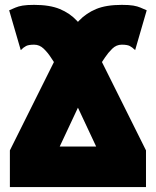

<svg xmlns="http://www.w3.org/2000/svg" viewBox="-20 -757 631 777"><path d="M472.7 -737.3Q502.4 -737.3 519.5 -734.4Q536.6 -731.4 548.3 -726.3Q560.1 -721.2 573.7 -715.3L526.9 -554.2Q515.1 -565.9 504.9 -571Q494.6 -576.2 472.7 -576.2Q450.7 -576.2 434.1 -559.8Q417.5 -543.5 404.8 -524.4L392.6 -505.9L570.8 -148.4V0H20V-148.4L198.2 -505.9L186 -524.4Q173.8 -543.5 157 -559.8Q140.1 -576.2 118.2 -576.2Q96.2 -576.2 85.9 -571Q75.7 -565.9 64 -554.2L17.1 -715.3Q30.8 -721.2 42.5 -726.3Q54.2 -731.4 71.5 -734.4Q88.9 -737.3 118.2 -737.3Q181.2 -737.3 221.9 -720.5Q262.7 -703.6 291 -673.3L295.4 -668.5L299.8 -673.3Q328.6 -703.6 369.1 -720.5Q409.7 -737.3 472.7 -737.3ZM295.4 -321.3 221.7 -164.1H369.1Z"/></svg>

Font: Giphurs Black
Style: Regular
Weight: 900
Version: Version 0.920; ttfautohint (v1.8.4.7-5d5b)